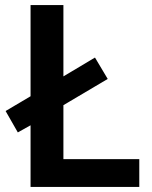

<svg xmlns="http://www.w3.org/2000/svg" viewBox="-20 -734 596 754"><path d="M100 0H527V-109H229V-321L403 -424L353 -508L229 -434V-714H100V-356L2 -298L50 -214L100 -242Z"/></svg>

Font: Noto Sans Khmer UI SemiBold
Style: Regular
Weight: 600
Designer: Danh Hong and the Monotype Design Team
Foundry: Monotype Imaging Inc.
Version: Version 2.002